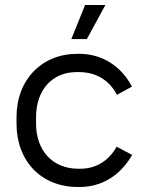

<svg xmlns="http://www.w3.org/2000/svg" viewBox="-20 -741 581 767"><path d="M327 -585 401 -721H320L265 -585ZM291 6H299C386 6 461 -40 508 -122L446 -155C414 -98 363 -67 302 -67H292C191 -67 124 -139 124 -247V-273C124 -381 188 -453 286 -453H296C363 -453 417 -421 447 -362L507 -395C464 -478 386 -526 297 -526H289C147 -526 46 -423 46 -273V-247C46 -97 145 6 291 6Z"/></svg>

Font: Fixel Text Regular
Style: Regular
Weight: 400
Width: 4
Designer: AlfaBravo + MacPaw
Foundry: Kyrylo Tkachov, Marchela Mozhyna, Serhii Makarenko, Maria Weinstein, Zakhar Kryvoshyya
Version: Version 1.211